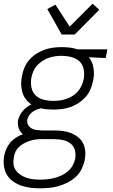

<svg xmlns="http://www.w3.org/2000/svg" viewBox="-39 -797 609 1039"><path d="M180 222Q152 222 125.5 219Q99 216 74.5 207Q50 198 29.5 183Q9 168 -3 146.5Q-15 125 -18 98Q-21 71 -16 44Q-12 25 -4 7Q4 -11 17.5 -26.5Q31 -42 48.5 -53Q66 -64 85 -71Q69 -84 62 -104Q55 -124 59 -147Q62 -160 68.5 -173Q75 -186 84.5 -197Q94 -208 106 -217Q118 -226 131 -232Q113 -244 100.5 -260.5Q88 -277 82 -297.5Q76 -318 75.5 -340.5Q75 -363 80 -386Q84 -409 93.5 -431.5Q103 -454 119.5 -473Q136 -492 157.5 -506Q179 -520 202 -528Q225 -536 248.5 -539Q272 -542 295 -542Q317 -542 338.5 -539.5Q360 -537 380 -530H542L533 -483L442 -487Q462 -462 467 -428.5Q472 -395 465 -360Q460 -337 451 -314.5Q442 -292 425 -273Q408 -254 387 -240Q366 -226 343 -218Q320 -210 296 -207Q272 -204 249 -204Q231 -204 214.5 -205.5Q198 -207 182 -211Q170 -208 158.5 -203.5Q147 -199 137 -191.5Q127 -184 119.5 -173.5Q112 -163 109 -151Q106 -136 112 -123.5Q118 -111 129.5 -103.5Q141 -96 155.5 -94Q170 -92 185 -91H255Q279 -91 302 -88Q325 -85 346 -76.5Q367 -68 384.5 -54Q402 -40 411.5 -20Q421 0 422.5 23.5Q424 47 419 71Q414 95 402 119Q390 143 370 161Q350 179 326 191Q302 203 278 210Q254 217 229 219.5Q204 222 180 222ZM250 -251Q267 -251 285 -253.5Q303 -256 320.5 -262Q338 -268 354 -278Q370 -288 382.5 -302.5Q395 -317 402.5 -334Q410 -351 414 -369Q418 -392 415 -415.5Q412 -439 399 -456Q386 -473 365 -482Q344 -491 321 -493L295 -495Q277 -495 259.5 -492.5Q242 -490 224.5 -484Q207 -478 191 -467.5Q175 -457 162 -443Q149 -429 141.5 -411.5Q134 -394 131 -377Q126 -350 131 -324Q136 -298 153.5 -281Q171 -264 197 -257.5Q223 -251 250 -251ZM180 175Q198 175 217.5 173Q237 171 256 166Q275 161 293.5 152.5Q312 144 328 130.5Q344 117 354 99Q364 81 368 62Q372 38 366 15.5Q360 -7 342.5 -20.5Q325 -34 302 -39Q279 -44 255 -44H182Q167 -44 151.5 -41.5Q136 -39 121.5 -34.5Q107 -30 92 -22Q77 -14 65 -3Q53 8 45.5 23Q38 38 36 53Q32 72 34 91Q36 110 46.5 124.5Q57 139 72 149Q87 159 104.5 165Q122 171 141 173Q160 175 180 175ZM295 -610 217 -748 261 -772 338 -653 462 -777 498 -744 365 -610Z"/></svg>

Font: Lode Dark Term
Style: Italic
Weight: 400
Italic angle: -11°
Monospace: yes
Designer: Belleve Invis
Foundry: Belleve Invis
Version: Version 29.2.0